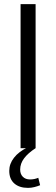

<svg xmlns="http://www.w3.org/2000/svg" viewBox="-20 -720 272 933"><path d="M153 -700V0H80V-700ZM116 193Q74 193 49.5 171.5Q25 150 25 110Q25 76 48 46.5Q71 17 114 -4L153 0Q116 24 97 49.5Q78 75 78 104Q78 126 91 139Q104 152 126 152Q147 152 166 144L175 180Q163 185 147.5 189Q132 193 116 193Z"/></svg>

Font: Pathway Extreme SemiCondensed Light
Style: Regular
Weight: 300
Width: 4
Version: Version 1.001;gftools[0.9.26]